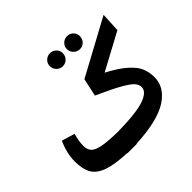

<svg xmlns="http://www.w3.org/2000/svg" viewBox="-198 -1069 1315 1315"><g transform="rotate(-45 459.5 -412.0)"><path d="M882 -627 614 -483Q705 -435 753 -391.5Q801 -348 817.5 -308Q834 -268 834 -219Q834 -122 736.5 -58.5Q639 5 425 16L424 18H377H335L334 16Q216 11 152.5 -12Q89 -35 64 -79Q39 -123 39 -198Q39 -238 49.5 -281Q60 -324 78 -361L172 -332Q156 -273 156 -233Q156 -196 174.5 -175Q193 -154 243.5 -144Q294 -134 392 -132Q577 -135 650.5 -162Q724 -189 724 -233Q724 -256 707 -277.5Q690 -299 632 -332.5Q574 -366 456 -419L484 -549L889 -768ZM380 -780Q380 -806 398.5 -824Q417 -842 443 -842Q469 -842 487.5 -824Q506 -806 506 -780Q506 -753 487.5 -734.5Q469 -716 443 -716Q417 -716 398.5 -734.5Q380 -753 380 -780ZM545 -780Q545 -806 564 -824Q583 -842 609 -842Q635 -842 653 -824Q671 -806 671 -780Q671 -753 653 -734.5Q635 -716 609 -716Q583 -716 564 -734.5Q545 -753 545 -780Z"/></g></svg>

Font: FiraGOUPP
Style: Bold
Weight: 700
Designer: bBox Type
Foundry: bBox Type GmbH
Version: Version 1.001